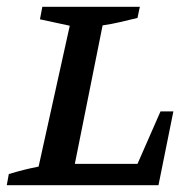

<svg xmlns="http://www.w3.org/2000/svg" viewBox="-24 -547 580 567"><path d="M450 -218H488L444 0H-4L2 -33Q25 -40 47 -45.5Q69 -51 90 -55L182 -471L94 -490L101 -527H389L382 -494Q353 -487 329.5 -481.5Q306 -476 279 -472L197 -63H382Z"/></svg>

Font: Piazzolla SC Medium
Style: Italic
Weight: 500
Italic angle: -11.3°
Designer: Juan Pablo del Peral
Foundry: Huerta Tipografica
Version: Version 1.330